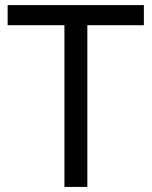

<svg xmlns="http://www.w3.org/2000/svg" viewBox="-20 -734 596 754"><path d="M323 0V-635H545V-714H10V-635H233V0Z"/></svg>

Font: Noto Sans Bhaiksuki
Style: Regular
Weight: 400
Designer: Monotype Design Team
Foundry: Monotype Imaging Inc.
Version: Version 2.002